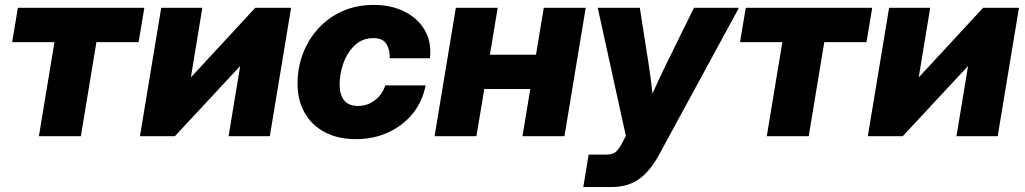

<svg xmlns="http://www.w3.org/2000/svg" viewBox="-20 -547 4116 771"><path d="M136.2 0 198.7 -377.9H28.8L51.8 -515.6H559.6L536.6 -377.9H367.2L304.7 0Z M1063.5 0H897.9L944.3 -280.8H943.4L682.1 0H542L627.4 -515.6H792.5L746.6 -236.8H747.1L1004.9 -515.6H1148.9Z M1409.2 11.7Q1336.9 11.7 1284.4 -16.1Q1231.9 -43.9 1203.4 -94Q1174.8 -144 1174.8 -211.4Q1174.8 -274.4 1196.3 -331.3Q1217.8 -388.2 1258.1 -432.4Q1298.3 -476.6 1354.7 -502Q1411.1 -527.3 1481 -527.3Q1550.3 -527.3 1604 -500.7Q1657.7 -474.1 1685.8 -425.8Q1713.9 -377.4 1706.5 -313H1544.9Q1546.4 -345.2 1532.2 -369.6Q1518.1 -394 1479.5 -394Q1435.5 -394 1405.3 -365.7Q1375 -337.4 1359.4 -294.4Q1343.8 -251.5 1343.8 -208Q1343.8 -166.5 1362.1 -144Q1380.4 -121.6 1416.5 -121.6Q1457 -121.6 1486.8 -145.5Q1516.6 -169.4 1526.9 -204.1H1689Q1676.8 -139.6 1637.5 -91.1Q1598.1 -42.5 1539.3 -15.4Q1480.5 11.7 1409.2 11.7Z M1978.5 -515.6 1947.3 -327.1H2132.3L2163.6 -515.6H2332L2246.6 0H2078.1L2109.4 -189.5H1924.8L1893.1 0H1725.1L1810.5 -515.6Z M2322.3 204.1 2343.8 73.7H2415Q2441.4 73.7 2453.9 62Q2466.3 50.3 2481 22.5L2493.2 -1L2380.4 -515.6H2549.3L2586.4 -278.3Q2590.3 -251.5 2593.8 -224.9Q2597.2 -198.2 2600.1 -171.4Q2625 -226.6 2649.9 -278.3L2766.6 -515.6H2947.3L2627.4 72.8Q2589.8 142.1 2544.7 173.1Q2499.5 204.1 2435.1 204.1Z M3059.1 0 3121.6 -377.9H2951.7L2974.6 -515.6H3482.4L3459.5 -377.9H3290L3227.5 0Z M3986.3 0H3820.8L3867.2 -280.8H3866.2L3605 0H3464.8L3550.3 -515.6H3715.3L3669.4 -236.8H3669.9L3927.7 -515.6H4071.8Z"/></svg>

Font: Inter Display ExtraBold
Style: Italic
Weight: 800
Italic angle: -9.39999°
Designer: Rasmus Andersson
Foundry: rsms
Version: Version 4.000;git-a52131595